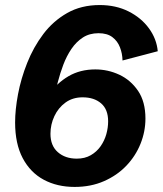

<svg xmlns="http://www.w3.org/2000/svg" viewBox="-20 -736 652 769"><path d="M278.8 12.7Q209 12.7 155.3 -16.1Q101.6 -44.9 71 -102.5Q40.5 -160.2 40.5 -245.6Q40.5 -296.4 52.2 -358.9Q64 -421.4 88.9 -484.1Q113.8 -546.9 153.3 -599.4Q192.9 -651.9 249 -683.8Q305.2 -715.8 379.4 -715.8Q444.3 -715.8 495.1 -690.2Q545.9 -664.6 576.7 -622.3Q607.4 -580.1 611.8 -530.8L470.7 -493.7Q470.2 -521.5 460.4 -546.6Q450.7 -571.8 429.9 -587.4Q409.2 -603 374.5 -603Q338.4 -603 311.8 -585.7Q285.2 -568.4 265.9 -539.8Q246.6 -511.2 233.6 -476.8Q220.7 -442.4 211.7 -407.7Q202.6 -373 196.3 -344.2L172.4 -354Q208 -403.8 254.6 -430.9Q301.3 -458 361.8 -458Q412.1 -458 457.8 -436.8Q503.4 -415.5 533 -372.1Q562.5 -328.6 562.5 -261.2Q562.5 -209 542.7 -159.9Q522.9 -110.8 485.8 -72Q448.7 -33.2 396.2 -10.3Q343.8 12.7 278.8 12.7ZM287.6 -100.6Q319.8 -100.6 343.5 -114.3Q367.2 -127.9 382.8 -150.1Q398.4 -172.4 405.8 -198.5Q413.1 -224.6 413.1 -250Q413.1 -297.9 385 -322Q356.9 -346.2 311 -346.2Q271 -346.2 242.2 -325.2Q213.4 -304.2 197.8 -270.8Q182.1 -237.3 182.1 -200.2Q182.1 -152.3 211.7 -126.5Q241.2 -100.6 287.6 -100.6Z"/></svg>

Font: Schibsted Grotesk
Style: Bold Italic
Weight: 700
Italic angle: -12°
Designer: Bakken & Baeck AS, Henrik Kongsvoll
Foundry: Schibsted ASA
Version: Version 1.100;gftools[0.9.25]